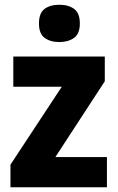

<svg xmlns="http://www.w3.org/2000/svg" viewBox="-20 -788 495 808"><path d="M430 0H24V-95L240 -423H36V-550H421V-446L213 -127H430ZM230 -768Q268 -768 292 -750.5Q316 -733 316 -689Q316 -646 291.5 -628.5Q267 -611 230 -611Q192 -611 168 -628.5Q144 -646 144 -689Q144 -733 167.5 -750.5Q191 -768 230 -768Z"/></svg>

Font: Noto Sans Khmer SemiCondensed ExtraBold
Style: Regular
Weight: 800
Width: 4
Designer: Danh Hong and the Monotype Design Team
Foundry: Monotype Imaging Inc.
Version: Version 2.004